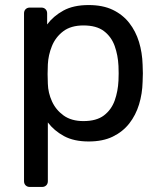

<svg xmlns="http://www.w3.org/2000/svg" viewBox="-20 -550 636 760"><path d="M98 190Q87.8 190 81.4 183.6Q75.1 177.3 75.1 167.1V-497.1Q75.1 -507.3 81.4 -513.6Q87.8 -520 98 -520H143.7Q153.9 -520 160.2 -513.6Q166.6 -507.3 166.6 -497.1V-453.2Q191.2 -486.3 231 -508.2Q270.7 -530 330.9 -530Q387.1 -530 426.5 -511Q465.9 -492 491.6 -459.2Q517.2 -426.4 530.2 -384.1Q543.1 -341.7 544.5 -294.1Q545.5 -277.8 545.5 -260Q545.5 -242.2 544.5 -225.7Q543.3 -178.9 530.4 -136.6Q517.4 -94.3 491.8 -61.4Q466.1 -28.6 426.6 -9.3Q387.1 10 330.9 10Q272.6 10 233.3 -11.3Q194.1 -32.6 169.4 -65.4V167.1Q169.4 177.3 163.1 183.6Q156.7 190 146.5 190ZM310.4 -70.7Q361.9 -70.7 391.4 -93.1Q420.9 -115.6 434 -152.1Q447 -188.7 449 -231.1Q450.4 -260 449 -288.9Q447 -331.3 434 -367.9Q420.9 -404.4 391.4 -426.9Q361.9 -449.3 310.4 -449.3Q260.7 -449.3 230.2 -426.1Q199.7 -402.8 185.5 -367.5Q171.2 -332.1 169.4 -295.4Q168.4 -279.1 168.4 -256.9Q168.4 -234.7 169.4 -218.2Q170.4 -182.7 185.7 -148.9Q200.9 -115.2 231.7 -92.9Q262.6 -70.7 310.4 -70.7Z"/></svg>

Font: Rubik Light
Style: Regular
Weight: 300
Designer: Hubert and Fischer
Foundry: Hubert and Fischer
Version: Version 2.300;gftools[0.9.30]